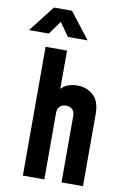

<svg xmlns="http://www.w3.org/2000/svg" viewBox="-155 -1040 724 1101"><g transform="rotate(10 206.5 -490.0)"><path d="M120 -906 64 -828H-51L67 -980H172L290 -828H175ZM277 -563Q333 -563 371 -529Q409 -495 409 -418V0H284V-388Q284 -411 271 -424.5Q258 -438 234 -438Q210 -438 197 -424.5Q184 -411 184 -388V0H59V-750H184V-527Q218 -563 277 -563Z"/></g></svg>

Font: Mohave Bold
Style: Regular
Weight: 700
Designer: Gumpita Rahayu
Foundry: Tokotype
Version: Version 2.002;PS 002.002;hotconv 1.0.88;makeotf.lib2.5.64775